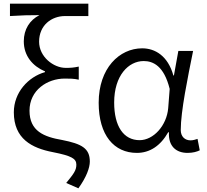

<svg xmlns="http://www.w3.org/2000/svg" viewBox="-20 -816 1120 1041"><path d="M405 205C449 144 467 93 467 60C467 -12 423 -36 317 -57C218 -74 140 -105 140 -216C140 -327 236 -390 331 -390C359 -390 379 -390 407 -384V-455C378 -449 364 -448 336 -448C270 -448 192 -508 192 -590C192 -679 259 -729 333 -729H459V-796H34V-729C102 -733 132 -734 194 -734C141 -707 109 -657 109 -592C109 -512 158 -457 224 -429V-425C133 -399 55 -315 55 -207C55 -64 152 -13 267 9C368 29 394 44 394 77C394 108 379 127 339 176Z M722 13C792 13 850 -25 892 -99H896C892 -23 935 13 997 13C1027 13 1049 6 1063 -1L1051 -63C1040 -59 1026 -55 1013 -55C983 -55 960 -75 960 -111C960 -213 998 -396 1027 -540H947L923 -407H920C890 -514 820 -554 751 -554C627 -554 515 -446 515 -259C515 -82 599 13 722 13ZM737 -56C650 -56 599 -131 599 -260C599 -407 677 -485 759 -485C810 -485 869 -459 900 -334L892 -230C884 -135 812 -56 737 -56Z"/></svg>

Font: Noto Sans CJK JP DemiLight
Style: Regular
Weight: 350
Designer: Ryoko NISHIZUKA (kana & ideographs); Paul D. Hunt (Latin, Greek & Cyrillic); Wenlong ZHANG (bopomofo); Sandoll Communica
Foundry: Adobe Systems Incorporated
Version: Version 1.004;PS 1.004;hotconv 1.0.82;makeotf.lib2.5.63406